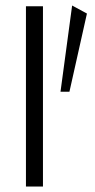

<svg xmlns="http://www.w3.org/2000/svg" viewBox="-20 -683 348 703"><path d="M75 0V-660H137.3V0ZM234.2 -347H201.5L244.1 -662.8L298.3 -633.4Z"/></svg>

Font: Panamera Thin
Style: Regular
Weight: 100
Designer: Bastien Sozeau
Foundry: NBR — Bastien Sozeau
Version: Version 3.003;gftools[0.9.33]